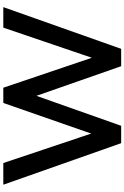

<svg xmlns="http://www.w3.org/2000/svg" viewBox="184 -936 752 1160"><g transform="rotate(-90 560.0 -356.0)"><path d="M973 -712H1097L845 0H740L561 -512L380 0H275L24 -712H155L333 -181L518 -712H610L791 -177Z"/></g></svg>

Font: PRinguin Sans
Style: Bold
Weight: 700
Designer: Vernon Adams
Foundry: Vernon Adams
Version: ""